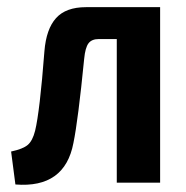

<svg xmlns="http://www.w3.org/2000/svg" viewBox="-20 -510 518 536"><path d="M427 -490V0H306V-401H256Q236 -401 227 -389Q218 -377 215 -346Q198 -174 185 -111Q161 16 23 5L11 -87Q44 -94 57.5 -105.5Q71 -117 78 -145Q91 -198 104 -367Q109 -429 136.5 -459.5Q164 -490 220 -490Z"/></svg>

Font: Exo 2 Semi Bold Condensed
Style: Regular
Weight: 600
Width: 3
Designer: Natanael Gama
Version: Version 1.001;PS 001.001;hotconv 1.0.70;makeotf.lib2.5.58329